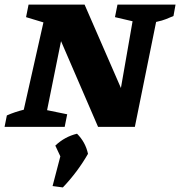

<svg xmlns="http://www.w3.org/2000/svg" viewBox="-34 -555 788 840"><path d="M480 -535H734L725 -485Q708 -478 692.5 -471.5Q677 -465 649 -459L556 0H395L233 -375L172 -73L260 -55L249 0H-14L-4 -50Q14 -58 32 -64Q50 -70 70 -75L156 -457L80 -480L91 -535H336L495 -170L546 -462L469 -480ZM196 259 230 129 208 82Q249 43 303 30Q340 67 351 118Q305 198 241 265Z"/></svg>

Font: Piazzolla SC
Style: Bold Italic
Weight: 700
Italic angle: -11.3°
Designer: Juan Pablo del Peral
Foundry: Huerta Tipografica
Version: Version 1.330